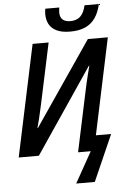

<svg xmlns="http://www.w3.org/2000/svg" viewBox="-70 -978 803 1224"><g transform="rotate(-5 332.0 -366.5)"><path d="M366.7 197.3 477.1 0H396L476.1 -377.4Q481.9 -405.3 488.5 -434.1Q495.1 -462.9 502 -490.7Q508.8 -518.6 515.6 -543.5L512.7 -543.9L145 0H16.1L167.5 -713.9H270L189 -333.5Q184.1 -310.5 177.7 -282.7Q171.4 -254.9 164.8 -227.3Q158.2 -199.7 151.4 -177.2H154.8L521 -713.9H648.9L518.6 -98.1H616.2L485.8 197.3ZM414.1 -771Q359.4 -771 326.4 -787.4Q293.5 -803.7 278.8 -831.8Q264.2 -859.9 264.2 -896Q264.2 -903.8 265.1 -913.3Q266.1 -922.9 267.6 -930.2H356.9Q356 -921.9 355 -913.8Q354 -905.8 354 -897.9Q354 -868.7 370.6 -853Q387.2 -837.4 420.9 -837.4Q460 -837.4 483.9 -859.4Q507.8 -881.3 518.6 -930.2H610.4Q599.1 -878.4 575 -843Q550.8 -807.6 511.5 -789.3Q472.2 -771 414.1 -771Z"/></g></svg>

Font: Open Sans SemiCondensed SemiBold
Style: Italic
Weight: 600
Width: 4
Italic angle: -12°
Designer: Monotype Design Team
Foundry: Monotype Imaging Inc.
Version: Version 3.000